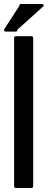

<svg xmlns="http://www.w3.org/2000/svg" viewBox="-21 -960 240 966"><path d="M60 -14Q50 -14 50 -24V-768Q50 -778 60 -778H136Q146 -778 146 -768V-24Q146 -14 136 -14ZM57 -801H8Q-1 -801 -1 -811L76 -930Q76 -940 86 -940H189Q199 -940 199 -930L67 -811Q67 -801 57 -801Z"/></svg>

Font: Kanalisirung
Style: Regular
Weight: 500
Designer: Peter Wiegel
Foundry: Peter Wiegel
Version: 1.000